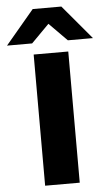

<svg xmlns="http://www.w3.org/2000/svg" viewBox="-89 -988 586 1028"><g transform="rotate(-5 204.0 -474.0)"><path d="M111 0V-705H297V0ZM-27 -765 127 -948H281L435 -765H300L204 -862L108 -765Z"/></g></svg>

Font: Nunito Sans 7pt Expanded ExtraBold
Style: Regular
Weight: 800
Width: 7
Designer: Vernon Adams
Foundry: Vernon Adams
Version: Version 3.101;gftools[0.9.27]